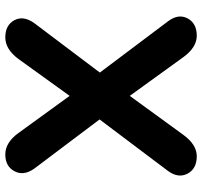

<svg xmlns="http://www.w3.org/2000/svg" viewBox="-39 -715 763 725"><g transform="rotate(-90 342.5 -352.5)"><path d="M115 9Q68 9 49.5 -25.5Q31 -60 59 -99L254 -358L68 -605Q40 -645 58.5 -679.5Q77 -714 122 -714Q167 -714 203 -664L343 -471L482 -664Q519 -714 564 -714Q610 -714 628.5 -680Q647 -646 618 -605L431 -357L625 -99Q654 -60 635.5 -25.5Q617 9 570 9Q526 9 489 -42L343 -244L196 -42Q159 9 115 9Z"/></g></svg>

Font: Nunito ExtraBold
Style: Regular
Weight: 800
Designer: Vernon Adams
Foundry: Vernon Adams
Version: Version 3.602